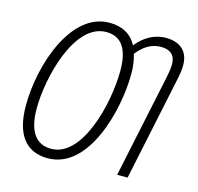

<svg xmlns="http://www.w3.org/2000/svg" viewBox="-106 -836 988 959"><g transform="rotate(15 387.5 -357.0)"><path d="M221 10C432 10 516 -316 516 -506C516 -544 511 -577 502 -605C533 -645 572 -674 625 -674C675 -674 700 -649 700 -604C700 -582 695 -554 690 -531L578 0H632L745 -537C751 -563 755 -589 755 -614C755 -685 711 -724 638 -724C574 -724 524 -691 487 -645C459 -698 411 -724 346 -724C146 -724 48 -426 48 -217C48 -71 105 10 221 10ZM225 -40C146 -40 104 -99 104 -217C104 -375 177 -675 342 -675C420 -675 459 -619 459 -506C459 -336 386 -40 225 -40Z"/></g></svg>

Font: Noto Sans Condensed Light
Style: Italic
Weight: 300
Width: 3
Italic angle: -12°
Designer: Monotype Design Team
Foundry: Monotype Imaging Inc.
Version: Version 2.013